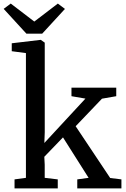

<svg xmlns="http://www.w3.org/2000/svg" viewBox="-42 -1039 695 1059"><path d="M38.2 0V-49.6L101 -58.1V-746.2L22.8 -756.5V-800.3L181.5 -819.1H182.9L204.8 -803.8V-309.4L202.6 -250.4L429.2 -495.2L352.2 -508.4V-555.3H599.2V-508.4L520.4 -494.7L375.3 -342.8L565.8 -57.2L627.7 -49.6V0H384.2V-49.6L446.7 -58.1L305.4 -281.2L202.4 -174.3L204.6 -130.3V-58.1L276.6 -49.6V0ZM103.7 -853.3 -21.8 -990.1 17.3 -1019.3 147.2 -920.1 277 -1019.3 316.2 -989.8 190.7 -853.3Z"/></svg>

Font: Merriweather Light
Style: Regular
Weight: 300
Version: Version 2.100